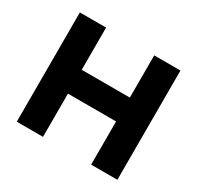

<svg xmlns="http://www.w3.org/2000/svg" viewBox="-124 -699 867 843"><g transform="rotate(30 309.0 -277.0)"><path d="M54 0V-554H187V-340H431V-554H564V0H431V-219H187V0Z"/></g></svg>

Font: Involve
Style: Bold
Weight: 700
Designer: Stefan Peev
Foundry: Context Ltd.
Version: Version 1.001